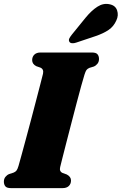

<svg xmlns="http://www.w3.org/2000/svg" viewBox="-20 -971 628 991"><path d="M290.5 -108.5Q285 -86 303.5 -78L324.5 -70.5Q346.5 -59 346.5 -39.5Q346.5 -22 335.2 -11Q324 0 302.5 0H37Q15 0 7.5 -9.5Q0 -19 0 -33.5Q0 -48 8 -58Q16 -68 27 -72.5L50 -80Q60 -84 65.2 -90.8Q70.5 -97.5 75.5 -114.5Q81 -133.5 91.2 -170.8Q101.5 -208 114.2 -255.5Q127 -303 140.5 -353.8Q154 -404.5 166.2 -451.8Q178.5 -499 188 -535.5Q197.5 -572 202 -590.5Q207 -614 188.5 -622L167 -629.5Q146 -640.5 146 -660.5Q146 -678 157.2 -689Q168.5 -700 189.5 -700H454Q476 -700 483.5 -690.5Q491 -681 491 -666.5Q491 -652 483 -642Q475 -632 464 -627.5L441 -620.5Q431 -616 426.2 -609.5Q421.5 -603 416 -585.5Q410 -566.5 399.2 -527.5Q388.5 -488.5 375.2 -438Q362 -387.5 348.2 -334.5Q334.5 -281.5 322.2 -234Q310 -186.5 301.5 -152.8Q293 -119 290.5 -108.5ZM422.5 -880.5Q452.5 -917 483 -936.5Q513.5 -956 545.5 -949Q576 -943 584.5 -917.2Q593 -891.5 580.5 -865.5Q567 -834.5 540.5 -816.5Q514 -798.5 473 -784.5L373 -751Q362 -747 351.5 -748Q341 -749 337.5 -756.5Q333.5 -764.5 338.2 -773.5Q343 -782.5 351 -792.5Z"/></svg>

Font: Fraunces 72pt Soft Black
Style: Italic
Weight: 900
Italic angle: -16°
Version: Version 1.000;[b76b70a41]